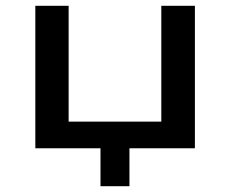

<svg xmlns="http://www.w3.org/2000/svg" viewBox="-20 -512 794 663"><path d="M327 131V0H102V-492H217V-92H537V-492H653V0H427V131Z"/></svg>

Font: Nunito Sans 10pt Expanded SemiBold
Style: Regular
Weight: 600
Width: 7
Designer: Vernon Adams
Foundry: Vernon Adams
Version: Version 3.101;gftools[0.9.27]